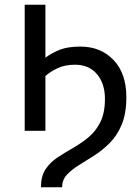

<svg xmlns="http://www.w3.org/2000/svg" viewBox="-20 -556 586 816"><path d="M154 240Q154 193 173.5 163.5Q193 134 224 113.5Q255 93 290 73Q325 53 356 27.5Q387 2 406.5 -37Q426 -76 426 -136Q426 -201 392 -241Q358 -281 299 -281Q256 -281 224.5 -266Q193 -251 173 -233V0H85V-536H173V-311Q200 -331 234 -344.5Q268 -358 322 -358Q408 -358 462.5 -301Q517 -244 517 -143Q517 -74 497.5 -27Q478 20 446.5 51.5Q415 83 380.5 105Q346 127 314.5 146.5Q283 166 263.5 187.5Q244 209 244 240Z"/></svg>

Font: Go Noto Kurrent-Regular
Style: Regular
Weight: 400
Designer: Monotype Design Team
Foundry: Monotype Imaging Inc.
Version: Version 2.012; ttfautohint (v1.8.4.7-5d5b)